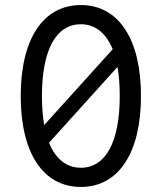

<svg xmlns="http://www.w3.org/2000/svg" viewBox="-20 -730 640 760"><path d="M300 10C449 10 538 -124 538 -350C538 -576 449 -710 300 -710C151 -710 62 -576 62 -350C62 -124 151 10 300 10ZM155 -235C149 -268 146 -307 146 -350C146 -531 201 -634 300 -634C357 -634 400 -599 426 -535ZM300 -66C243 -66 200 -101 174 -165L445 -465C451 -432 454 -393 454 -350C454 -169 399 -66 300 -66Z"/></svg>

Font: CommitMono
Style: 400Regular
Weight: 400
Monospace: yes
Designer: Eigil Nikolajsen
Foundry: Eigil Nikolajsen
Version: Version 1.143